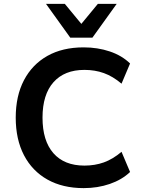

<svg xmlns="http://www.w3.org/2000/svg" viewBox="-20 -959 735 989"><path d="M411 10Q303 10 224.5 -34Q146 -78 103.5 -159.5Q61 -241 61 -353Q61 -465 103.5 -546Q146 -627 224 -671Q302 -715 411 -715Q483 -715 545.5 -694Q608 -673 650 -632L606 -528Q561 -566 515 -582.5Q469 -599 415 -599Q312 -599 255.5 -535.5Q199 -472 199 -353Q199 -234 255 -170Q311 -106 415 -106Q469 -106 515 -122.5Q561 -139 606 -177L650 -73Q608 -33 545.5 -11.5Q483 10 411 10ZM342 -765 217 -939H314L399 -836L484 -939H581L456 -765Z"/></svg>

Font: Nunito Sans 10pt
Style: Bold
Weight: 700
Designer: Vernon Adams
Foundry: Vernon Adams
Version: Version 3.101;gftools[0.9.27]